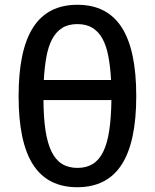

<svg xmlns="http://www.w3.org/2000/svg" viewBox="-20 -762 642 796"><path d="M300.3 14.2Q177.7 14.2 117.4 -78.9Q57.1 -171.9 57.1 -363.3Q57.1 -554.7 117.4 -648.4Q177.7 -742.2 300.8 -742.2Q424.3 -742.2 484.6 -648.4Q544.9 -554.7 544.9 -363.8Q544.9 -173.3 484.4 -79.6Q423.8 14.2 300.3 14.2ZM440.4 -430.2Q437.5 -484.4 429.4 -527.6Q421.4 -570.8 405.3 -600.6Q389.2 -630.4 363.8 -646.2Q338.4 -662.1 300.8 -662.1Q262.7 -662.1 237.3 -645.8Q211.9 -629.4 196 -599.4Q180.2 -569.3 172.4 -526.4Q164.6 -483.4 161.6 -430.2ZM301.3 -65.9Q338.4 -65.9 364.7 -82.3Q391.1 -98.6 408 -133.1Q424.8 -167.5 432.9 -220.7Q440.9 -273.9 441.9 -347.2H160.2Q160.6 -273.9 168.7 -220.9Q176.8 -168 193.6 -133.5Q210.4 -99.1 237.1 -82.5Q263.7 -65.9 301.3 -65.9Z"/></svg>

Font: Hack
Style: Regular
Weight: 400
Monospace: yes
Designer: Christopher Simpkins
Foundry: Christopher Simpkins
Version: Version 2.019; ttfautohint (v1.4.1) -l 4 -r 80 -G 350 -x 0 -